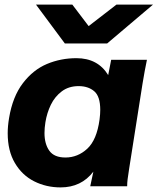

<svg xmlns="http://www.w3.org/2000/svg" viewBox="-20 -810 686 835"><path d="M13.5 -230.5Q13.5 -262 19.5 -297Q35 -390 79.5 -448.2Q124 -506.5 184.2 -531.8Q244.5 -557 312.5 -557Q405.5 -557 450.5 -483.5L463.5 -550H619Q614.5 -528.5 609.2 -500.2Q604 -472 600 -447L541.5 -75.5L540 -65Q537 -47 535 -30.8Q533 -14.5 533 0H372.5Q374.5 -11 386 -63.5Q333.5 5 243.5 5Q181 5 128.5 -21.5Q76 -48 44.8 -101Q13.5 -154 13.5 -230.5ZM413 -290.5Q416 -314 416 -332Q416 -391 389.8 -413.2Q363.5 -435.5 322 -435.5Q279 -435.5 248.8 -412.8Q218.5 -390 201.2 -354.5Q184 -319 177.5 -278.5Q173.5 -253.5 173.5 -231.5Q173.5 -184 194.5 -154.5Q215.5 -125 264.5 -125Q318 -125 359.5 -163.2Q401 -201.5 413 -290.5ZM136.5 -790H294.5L365.5 -696.5L486.5 -790H645.5L446 -621H262Z"/></svg>

Font: JuliaMono Black
Style: Italic
Weight: 900
Italic angle: -9°
Monospace: yes
Designer: cormullion
Foundry: corm
Version: Version 0.057; ttfautohint (v1.8.4)